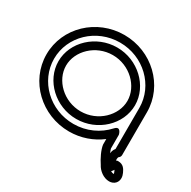

<svg xmlns="http://www.w3.org/2000/svg" viewBox="-169 -774 1090 1095"><g transform="rotate(30 376.5 -226.5)"><path d="M93.5 -292.6C93.5 -165.7 207.8 -57.5 345.5 -57.5C483.3 -57.5 597.6 -165.7 597.6 -292.6C597.6 -419.5 483.3 -527.7 345.5 -527.7C207.8 -527.7 93.5 -419.5 93.5 -292.6ZM143.5 -292.6C143.5 -388.7 233 -477.7 345.5 -477.7C458.1 -477.7 547.6 -388.7 547.6 -292.6C547.6 -196.5 458.1 -107.5 345.5 -107.5C233 -107.5 143.5 -196.5 143.5 -292.6ZM611 15.1C606 3.3 602.3 -8 601.7 -11.1L601.7 -101.2C601.7 -101.2 590.6 -153.9 558.1 -118C506.7 -61.2 430.6 -25 345.5 -25C189.8 -25 64.8 -145.9 64.8 -292.6C64.8 -439.3 189.8 -560.2 345.5 -560.2C501.2 -560.2 626.3 -439.3 626.3 -292.6L625.8 -21.6C615.9 -9.7 612.5 2.4 611 15.1ZM667.3 101.1C673.6 94.7 677 88.5 680.1 84.1C681.8 88.1 683.2 91.4 685.5 96.3C687.9 101.5 688.3 105.5 688.2 106.9C687.5 107 687 107 686 107C681.6 107 674.6 105.2 667.3 101.1ZM730.8 75.2C721.4 55.1 709.5 31 674 31C668.3 31 667.8 31.2 660.6 34.2C659.2 16.9 663.6 11 663.6 11C671.3 5.9 675.8 -1.5 675.8 -10.4L676.3 -292.6C676.3 -468.9 527 -610.2 345.5 -610.2C164.1 -610.2 14.8 -468.9 14.8 -292.6C14.8 -116.3 164.1 25 345.5 25C423.3 25 494.9 -0.9 551.7 -44.3C551.7 -34 551.7 -23 551.7 -11C551.7 -11 551.3 -10.3 551.6 -8.1C555.7 24.6 579 70.7 597.8 98.4C613.2 129.2 648.6 157 686 157C701.2 157 716.6 151.5 726.7 139.5C734.8 129.8 738.3 117.8 738.2 106.3C738.2 95.7 735.5 85.2 730.8 75.2Z"/></g></svg>

Font: Hi.
Style: Regular
Weight: 400
Designer: Mew Too, Robert Jablonski
Foundry: Cannot Into Space Fonts
Version: Version 1.996